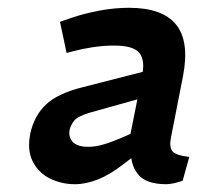

<svg xmlns="http://www.w3.org/2000/svg" viewBox="-20 -730 541 493"><path d="M449 -266Q438 -262 426.5 -259.5Q415 -257 407 -257Q354 -257 333.5 -283.5Q313 -310 317 -350L312 -371L345 -536Q353 -576 337.5 -594.5Q322 -613 273 -613Q246 -613 219.5 -609Q193 -605 170 -599L151 -594L134 -674L163 -684Q198 -696 236.5 -703Q275 -710 311 -710Q397 -710 432 -667Q467 -624 450 -535L419 -377Q414 -352 423 -341.5Q432 -331 466 -327ZM172 -257Q139 -257 109.5 -271Q80 -285 64.5 -314.5Q49 -344 58 -388Q68 -433 98 -461.5Q128 -490 192 -506L364 -550L351 -480L208 -440Q179 -431 170.5 -420Q162 -409 159 -398Q155 -379 166.5 -366Q178 -353 207 -353Q225 -353 247 -359.5Q269 -366 294 -377L337 -396V-339L295 -307Q263 -282 232 -269.5Q201 -257 172 -257Z"/></svg>

Font: REM Medium
Style: Italic
Weight: 500
Italic angle: -11°
Designer: Octavio Pardo
Foundry: Ashler Design
Version: Version 1.005;gftools[0.9.28]